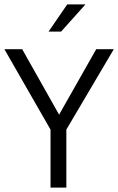

<svg xmlns="http://www.w3.org/2000/svg" viewBox="-21 -854 538 874"><path d="M80 -630 248 -332 417 -630H497L281 -264V0H209V-264L-1 -630ZM257 -710H200L285 -834H368Z"/></svg>

Font: Ek Mukta Light
Style: Regular
Weight: 300
Designer: Girish Dalvi and Yashodeep Gholap
Foundry: Ek Type
Version: Version 2.538;PS 1.002;hotconv 16.6.51;makeotf.lib2.5.65220;